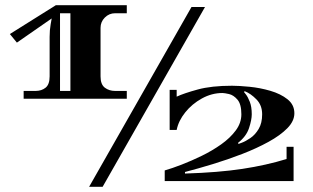

<svg xmlns="http://www.w3.org/2000/svg" viewBox="-20 -697 1205 739"><path d="M323 22 717 -670H769L375 22ZM71 -317V-347H117Q140 -347 155.5 -359.5Q171 -372 171 -403V-555Q171 -581 175 -603.5Q179 -626 179 -626L45 -533L18 -566L195 -677H468V-646H423Q400 -646 383.5 -629.5Q367 -613 367 -590V-403Q367 -372 383.5 -359.5Q400 -347 423 -347H468V-317ZM211 -347H251V-646H211ZM614 0V-41Q642 -49 679.5 -63.5Q717 -78 757 -97.5Q797 -117 831.5 -141.5Q866 -166 887.5 -195Q909 -224 909 -257Q909 -296 894 -313.5Q879 -331 861.5 -335Q844 -339 836 -339Q795 -339 757 -318Q719 -297 693 -264.5Q667 -232 660 -197H633V-351H660V-325Q688 -338 741 -352.5Q794 -367 873 -367Q900 -367 940.5 -363Q981 -359 1020.5 -347.5Q1060 -336 1086.5 -315Q1113 -294 1113 -261Q1113 -231 1086 -203.5Q1059 -176 1013.5 -151Q968 -126 912.5 -104.5Q857 -83 799.5 -65.5Q742 -48 692 -35V-29Q821 -33 913 -47Q1005 -61 1083 -85V-132H1110V0ZM898 -143Q898 -143 911.5 -148Q925 -153 943.5 -165.5Q962 -178 975.5 -200.5Q989 -223 989 -257Q989 -292 967 -314.5Q945 -337 922 -346L919 -343Q919 -343 926.5 -333.5Q934 -324 941.5 -305Q949 -286 949 -257Q949 -236 938.5 -204Q928 -172 896 -147Z"/></svg>

Font: Diplomata SC
Style: Regular
Weight: 400
Designer: Eduardo Rodriguez Tunni
Foundry: Eduardo Rodriguez Tunni
Version: Version 1.002; ttfautohint (v1.8.4.7-5d5b);gftools[0.9.23]